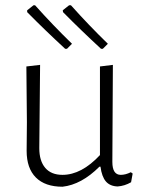

<svg xmlns="http://www.w3.org/2000/svg" viewBox="-20 -703 547 728"><path d="M253 -537 234 -518H227Q149 -590 83 -657V-664L107 -683H113Q180 -608 253 -537ZM389 -537 370 -518H363Q285 -590 219 -657L218 -664L242 -683H249Q316 -608 389 -537ZM217 5Q151 5 116 -30Q81 -65 81 -131L82 -240L80 -451L132 -457L129 -141Q129 -93 151.5 -66.5Q174 -40 217 -40Q289 -40 359 -115V-451L408 -457L406 -89Q406 -40 438 -40Q456 -40 476 -50L483 -45L477 -12Q453 2 426 4Q397 3 381.5 -15Q366 -33 361 -71H357Q289 -3 217 5Z"/></svg>

Font: Alegreya Sans SC Light
Style: Regular
Weight: 300
Designer: Juan Pablo del Peral
Foundry: Huerta Tipografica
Version: Version 2.007